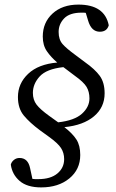

<svg xmlns="http://www.w3.org/2000/svg" viewBox="-20 -705 505 835"><path d="M321 -685Q435 -685 453 -595Q445 -567 414 -567Q377 -567 363 -616L353 -649Q349 -650 344.5 -650Q340 -650 335 -650Q283 -650 259 -625Q235 -600 235 -566Q235 -533 252 -513.5Q269 -494 309 -465L349 -435Q393 -404 414 -375Q435 -346 435 -299Q435 -238 388.5 -199Q342 -160 260 -152Q296 -124 312.5 -98Q329 -72 329 -31Q329 32 281.5 71Q234 110 159 110Q98 110 65.5 82Q33 54 27 11Q30 -1 40.5 -9.5Q51 -18 65 -18Q102 -18 111 27L121 73Q126 74 133 74Q140 74 147 74Q200 74 229.5 49.5Q259 25 259 -13Q259 -40 245.5 -61Q232 -82 193 -110L153 -139Q110 -171 84 -202Q58 -233 58 -283Q58 -342 102.5 -384Q147 -426 229 -433Q202 -456 184 -482Q166 -508 166 -546Q166 -607 208.5 -646Q251 -685 321 -685ZM194 -201 233 -173Q304 -181 336.5 -210.5Q369 -240 369 -277Q369 -306 356.5 -327Q344 -348 306 -375L257 -412L255 -413Q182 -405 152.5 -372.5Q123 -340 123 -301Q123 -271 139 -250Q155 -229 194 -201Z"/></svg>

Font: Source Serif 4 SmText
Style: Italic
Weight: 400
Italic angle: -12°
Designer: Frank Grießhammer
Foundry: Adobe
Version: Version 4.005;hotconv 1.1.0;makeotfexe 2.6.0